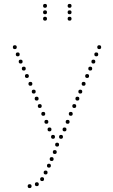

<svg xmlns="http://www.w3.org/2000/svg" viewBox="-20 -752 581 985"><path d="M71 -463Q61 -463 61 -473Q61 -483 71 -483Q81 -483 81 -473Q81 -463 71 -463ZM86 -426Q76 -426 76 -436Q76 -446 86 -446Q96 -446 96 -436Q96 -426 86 -426ZM102 -390Q92 -390 92 -400Q92 -410 102 -410Q112 -410 112 -400Q112 -390 102 -390ZM118 -352Q108 -352 108 -362Q108 -372 118 -372Q128 -372 128 -362Q128 -352 118 -352ZM136 -312Q126 -312 126 -322Q126 -332 136 -332Q146 -332 146 -322Q146 -312 136 -312ZM153 -272Q143 -272 143 -282Q143 -292 153 -292Q163 -292 163 -282Q163 -272 153 -272ZM168 -236Q158 -236 158 -246Q158 -256 168 -256Q178 -256 178 -246Q178 -236 168 -236ZM184 -198Q174 -198 174 -208Q174 -218 184 -218Q194 -218 194 -208Q194 -198 184 -198ZM202 -158Q192 -158 192 -168Q192 -178 202 -178Q212 -178 212 -168Q212 -158 202 -158ZM218 -117Q208 -117 208 -127Q208 -137 218 -137Q228 -137 228 -127Q228 -117 218 -117ZM234 -78Q224 -78 224 -88Q224 -98 234 -98Q244 -98 244 -88Q244 -78 234 -78ZM273 0Q263 0 263 -10Q263 -20 273 -20Q283 -20 283 -10Q283 0 273 0ZM252 -40Q242 -40 242 -50Q242 -60 252 -60Q262 -60 262 -50Q262 -40 252 -40ZM56 -500Q46 -500 46 -510Q46 -520 56 -520Q66 -520 66 -510Q66 -500 56 -500ZM474 -463Q464 -463 464 -473Q464 -483 474 -483Q484 -483 484 -473Q484 -463 474 -463ZM459 -426Q449 -426 449 -436Q449 -446 459 -446Q469 -446 469 -436Q469 -426 459 -426ZM443 -390Q433 -390 433 -400Q433 -410 443 -410Q453 -410 453 -400Q453 -390 443 -390ZM427 -352Q417 -352 417 -362Q417 -372 427 -372Q437 -372 437 -362Q437 -352 427 -352ZM409 -312Q399 -312 399 -322Q399 -332 409 -332Q419 -332 419 -322Q419 -312 409 -312ZM392 -272Q382 -272 382 -282Q382 -292 392 -292Q402 -292 402 -282Q402 -272 392 -272ZM377 -236Q367 -236 367 -246Q367 -256 377 -256Q387 -256 387 -246Q387 -236 377 -236ZM361 -198Q351 -198 351 -208Q351 -218 361 -218Q371 -218 371 -208Q371 -198 361 -198ZM343 -158Q333 -158 333 -168Q333 -178 343 -178Q353 -178 353 -168Q353 -158 343 -158ZM327 -117Q317 -117 317 -127Q317 -137 327 -137Q337 -137 337 -127Q337 -117 327 -117ZM311 -78Q301 -78 301 -88Q301 -98 311 -98Q321 -98 321 -88Q321 -78 311 -78ZM293 -40Q283 -40 283 -50Q283 -60 293 -60Q303 -60 303 -50Q303 -40 293 -40ZM489 -500Q479 -500 479 -510Q479 -520 489 -520Q499 -520 499 -510Q499 -500 489 -500ZM132 213Q122 213 122 203Q122 193 132 193Q142 193 142 203Q142 213 132 213ZM169 203Q159 203 159 193Q159 183 169 183Q179 183 179 193Q179 203 169 203ZM196 177Q186 177 186 167Q186 157 196 157Q206 157 206 167Q206 177 196 177ZM214 143Q204 143 204 133Q204 123 214 123Q224 123 224 133Q224 143 214 143ZM231 108Q221 108 221 98Q221 88 231 88Q241 88 241 98Q241 108 231 108ZM245 74Q235 74 235 64Q235 54 245 54Q255 54 255 64Q255 74 245 74ZM261 38Q251 38 251 28Q251 18 261 18Q271 18 271 28Q271 38 261 38ZM211 -646Q201 -646 201 -656Q201 -666 211 -666Q221 -666 221 -656Q221 -646 211 -646ZM211 -679Q201 -679 201 -689Q201 -699 211 -699Q221 -699 221 -689Q221 -679 211 -679ZM211 -712Q201 -712 201 -722Q201 -732 211 -732Q221 -732 221 -722Q221 -712 211 -712ZM337 -646Q327 -646 327 -656Q327 -666 337 -666Q347 -666 347 -656Q347 -646 337 -646ZM337 -679Q327 -679 327 -689Q327 -699 337 -699Q347 -699 347 -689Q347 -679 337 -679ZM337 -712Q327 -712 327 -722Q327 -732 337 -732Q347 -732 347 -722Q347 -712 337 -712Z"/></svg>

Font: Raleway Dots
Style: Regular
Weight: 400
Designer: Matt McInerney, Pablo Impallari, Rodrigo Fuenzalida, Brenda Gallo
Foundry: Matt McInerney, Pablo Impallari, Rodrigo Fuenzalida, Brenda Gallo
Version: Version 1.000